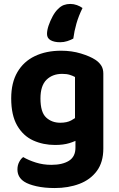

<svg xmlns="http://www.w3.org/2000/svg" viewBox="-20 -751 600 970"><path d="M271.9 -704.3Q286.8 -719.8 302.3 -725.5Q317.9 -731.1 335 -731.1Q352.4 -731.1 368.7 -725.2Q385 -719.3 396.9 -710.5Q377.1 -670.4 366.1 -631.9Q355.1 -593.4 350.3 -556Q336.5 -548.5 319.5 -543.1Q302.5 -537.6 283.6 -537.6Q254 -537.6 235.7 -547.9Q217.5 -558.2 217.5 -579.4Q217.5 -598.1 225.5 -621.9Q233.6 -645.7 245.8 -668.3Q258.1 -691 271.9 -704.3ZM257.9 -18.6Q198.4 -18.6 147.8 -41.4Q97.3 -64.3 66.9 -116.5Q36.6 -168.6 36.6 -254.1Q36.6 -333.2 68 -386.8Q99.4 -440.5 156.3 -467.6Q213.2 -494.8 288.6 -494.8Q343 -494.8 389.1 -480.6Q435.2 -466.4 461.2 -449.4Q480 -437.2 491 -420.5Q502 -403.8 502 -379V-65.4H358.9V-362Q347.2 -368.4 332 -373.1Q316.8 -377.8 293.9 -377.8Q245.2 -377.8 214.8 -347.9Q184.4 -317.9 184.4 -253.6Q184.4 -184.1 213 -157.5Q241.6 -130.9 284.4 -130.9Q317.7 -130.9 339.4 -142.5Q361.1 -154.1 377.1 -168.3L381.8 -50.2Q360.8 -37.2 330.5 -27.9Q300.3 -18.6 257.9 -18.6ZM361.2 -4.8V-98.4H502V-0.5Q502 68.5 469.3 112.7Q436.6 156.9 381.1 177.9Q325.5 199 256.6 199Q204.4 199 164.2 189.9Q124 180.8 102.6 166.9Q68.1 144.6 68.1 104.9Q68.1 84.1 76.9 67.4Q85.6 50.6 97.2 42.6Q124.2 58.6 161.2 70.2Q198.2 81.8 239.2 81.8Q295.5 81.8 328.4 61.2Q361.2 40.5 361.2 -4.8Z"/></svg>

Font: Baloo Paaji 2
Style: Regular
Weight: 400
Designer: Shuchita Grover, Noopur Datye and Ek Type
Foundry: Ek Type
Version: Version 1.700